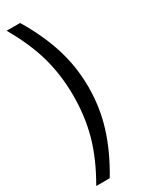

<svg xmlns="http://www.w3.org/2000/svg" viewBox="-257 -835 814 1071"><g transform="rotate(-30 150.0 -300.0)"><path d="M11.2 200.2Q86.9 69.3 119.9 -48.8Q152.8 -167 152.8 -299.8Q152.8 -432.6 119.9 -550.8Q86.9 -668.9 11.2 -799.8H98.1Q174.8 -671.9 212.4 -550.8Q250 -429.7 250 -299.8Q250 -169.9 212.4 -48.8Q174.8 72.3 98.1 200.2Z"/></g></svg>

Font: Aspekta 450
Style: Regular
Weight: 450
Designer: Ivo Dolenc
Version: Version 2.000